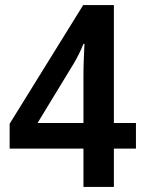

<svg xmlns="http://www.w3.org/2000/svg" viewBox="-20 -737 572 757"><path d="M516 -151H429V0H309V-151H18V-249L308 -717H429V-252H516ZM309 -436Q309 -468 310.5 -506.5Q312 -545 313 -564H309Q292 -522 271 -487L128 -252H309Z"/></svg>

Font: Noto Sans Georgian SemiCondensed SemiBold
Style: Regular
Weight: 600
Width: 4
Designer: Monotype Design Team, Akaki Razmadze
Foundry: Google LLC
Version: Version 2.005; ttfautohint (v1.8.4.7-5d5b)